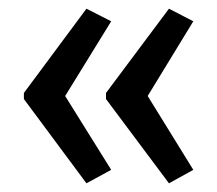

<svg xmlns="http://www.w3.org/2000/svg" viewBox="-20 -485 500 442"><path d="M35 -271 179 -465 236 -436 130 -264 236 -94 179 -63 35 -257ZM224 -271 369 -465 425 -436 320 -264 425 -94 369 -63 224 -257Z"/></svg>

Font: Noto Sans Lao ExtraCondensed
Style: Regular
Weight: 400
Width: 2
Designer: Monotype Design Team
Foundry: Monotype Imaging Inc.
Version: Version 2.004; ttfautohint (v1.8.4.7-5d5b)